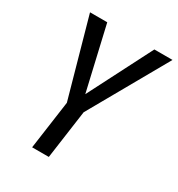

<svg xmlns="http://www.w3.org/2000/svg" viewBox="-165 -798 843 907"><g transform="rotate(30 256.0 -344.5)"><path d="M512 -689 272 -265 235 0H144L181 -264L62 -689H156L236 -343L413 -689Z"/></g></svg>

Font: Fira Sans Extra Condensed
Style: Italic
Weight: 400
Width: 3
Italic angle: -8°
Designer: Carrois Corporate & Edenspiekermann AG
Foundry: Carrois Corporate GbR & Edenspiekermann AG
Version: Version 4.203